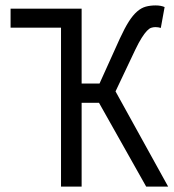

<svg xmlns="http://www.w3.org/2000/svg" viewBox="-20 -688 640 708"><path d="M205 0V-586H19V-656H281V-380H347L422 -546Q440 -585 455 -608.5Q470 -632 485.5 -645.5Q501 -659 517.5 -663.5Q534 -668 554 -668Q573 -668 587 -662L573 -585Q564 -588 553 -588Q545 -588 537.5 -585.5Q530 -583 521.5 -574Q513 -565 502.5 -548.5Q492 -532 479 -505L406 -351L600 0H519L345 -309H281V0Z"/></svg>

Font: Source Code Pro
Style: Regular
Weight: 400
Monospace: yes
Designer: Paul D. Hunt, Teo Tuominen
Foundry: Adobe Systems Incorporated
Version: Version 2.030;PS 1.000;hotconv 16.6.51;makeotf.lib2.5.65220